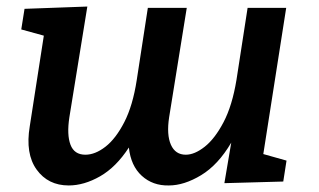

<svg xmlns="http://www.w3.org/2000/svg" viewBox="-20 -556 975 587"><path d="M190 11Q127 11 92 -37.5Q57 -86 71 -170L114 -447L45 -466L55 -529L247 -536L192 -197Q184 -144 195.5 -113.5Q207 -83 241 -83Q271 -83 302.5 -107.5Q334 -132 360 -182.5Q386 -233 398 -311L432 -532H551L497 -197Q489 -144 502.5 -113.5Q516 -83 548 -83Q575 -83 606 -107.5Q637 -132 663.5 -182.5Q690 -233 703 -312L737 -532H855L785 -85L856 -65L846 -1L666 4L687 -120Q647 -52 595 -20.5Q543 11 496 11Q447 12 413.5 -18.5Q380 -49 374 -105Q335 -45 286 -17Q237 11 190 11Z"/></svg>

Font: Bitter SemiBold
Style: Italic
Weight: 600
Italic angle: -9°
Designer: Sol Matas, and Bitter project Authors
Foundry: Sol Matas
Version: Version 2.001